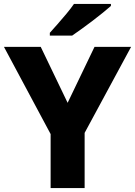

<svg xmlns="http://www.w3.org/2000/svg" viewBox="-20 -951 683 971"><path d="M322 -431 458 -714H643L408 -279V0H236V-273L0 -714H186ZM541 -921Q525 -907 500 -886.5Q475 -866 446.5 -844.5Q418 -823 391 -803.5Q364 -784 345 -771H232V-785Q249 -804 271.5 -829.5Q294 -855 316.5 -882Q339 -909 354 -931H541Z"/></svg>

Font: Noto Sans Khmer ExtraBold
Style: Regular
Weight: 800
Version: Version 2.003